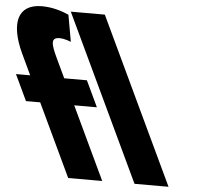

<svg xmlns="http://www.w3.org/2000/svg" viewBox="-301 -935 1031 995"><g transform="rotate(5 214.5 -437.5)"><path d="M-152.5 -513H-226.5L-162.7 -378H-88.7L90 0H267L88.3 -378H206.3L142.5 -513H24.5L-24.7 -617C-58.2 -688 -62.4 -718 -17.4 -718C11.6 -718 42.2 -704 42.2 -704L17.5 -843C-13.1 -857 -64.6 -875 -122.6 -875C-250.6 -875 -274 -772 -204 -622ZM435 0H612L205.4 -860H28.4Z"/></g></svg>

Font: Hussar
Style: BdOpOblFive
Weight: 700
Foundry: Cannot Into Space Fonts
Version: Version 2.00